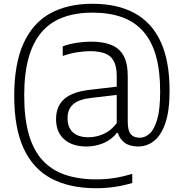

<svg xmlns="http://www.w3.org/2000/svg" viewBox="-20 -769 976 1019"><path d="M491.5 230Q350 230 253 178.8Q156 127.5 105.8 19.5Q55.5 -88.5 55.5 -260Q55.5 -430 104.5 -538.2Q153.5 -646.5 246.2 -697.8Q339 -749 470.5 -749Q603.5 -749 694.8 -699Q786 -649 833 -547Q880 -445 880 -288Q880 -180.5 857.5 -115.5Q835 -50.5 797.5 -21Q760 8.5 713.5 8.5Q669 8.5 642.2 -11Q615.5 -30.5 605.5 -63.5H600Q573.5 -29 530.8 -10.2Q488 8.5 438.5 8.5Q364 8.5 320.8 -29.5Q277.5 -67.5 277.5 -136.5Q277.5 -206 322 -244.5Q366.5 -283 462.5 -293L620.5 -311.5L623.5 -268L465 -249.5Q399 -242 368.8 -216Q338.5 -190 338.5 -142Q338.5 -92.5 367 -66.5Q395.5 -40.5 450 -40.5Q489.5 -40.5 529.2 -57.8Q569 -75 599.5 -115.5V-365.5Q599.5 -417.5 583.2 -446.2Q567 -475 535.2 -486.2Q503.5 -497.5 457.5 -497.5Q427.5 -497.5 389.5 -491.5Q351.5 -485.5 313 -472V-523Q346 -535.5 386.8 -541.8Q427.5 -548 463 -548Q526 -548 569.5 -531Q613 -514 635.5 -473.8Q658 -433.5 658 -364.5V-121.5Q658 -77 673.8 -57.5Q689.5 -38 722 -38Q750.5 -38 775.2 -61Q800 -84 815 -137.5Q830 -191 830 -283.5Q830 -394.5 807.2 -473.8Q784.5 -553 739.2 -603.5Q694 -654 626.8 -678Q559.5 -702 470.5 -702Q383.5 -702 315.8 -677.2Q248 -652.5 202 -599.8Q156 -547 132.2 -463.5Q108.5 -380 108.5 -261.5Q108.5 -141.5 132.8 -56.8Q157 28 205 80.8Q253 133.5 324.8 158.2Q396.5 183 491.5 183Q540.5 183 586.5 175.8Q632.5 168.5 682 154V202Q639.5 215 591 222.5Q542.5 230 491.5 230Z"/></svg>

Font: Encode Sans SC Condensed Thin Light
Style: Regular
Weight: 300
Version: Version 3.002